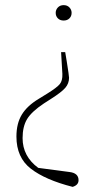

<svg xmlns="http://www.w3.org/2000/svg" viewBox="-20 -518 403 748"><path d="M197 -468Q197 -480 205.5 -489Q214 -498 228 -498Q242 -498 250.5 -489Q259 -480 259 -468Q259 -455 250.5 -446.5Q242 -438 228 -438Q214 -438 205.5 -446.5Q197 -455 197 -468ZM129 136 250 152Q286 156 286 184Q286 203 263 210Q157 183 100.5 139.5Q44 96 44 14Q44 -37 65 -71.5Q86 -106 131 -133L165 -154Q202 -177 213 -190.5Q224 -204 223 -230L218 -315H234L240 -279Q249 -223 249 -215Q249 -193 234.5 -176Q220 -159 179 -133L151 -115Q103 -83 85.5 -54Q68 -25 68 20Q68 91 129 136Z"/></svg>

Font: TypoPRO Source Serif Pro
Style: Regular
Weight: 200
Designer: Frank Grießhammer
Foundry: Adobe Systems Incorporated
Version: Version 1.017;PS (version unavailable);hotconv 1.0.79;makeot